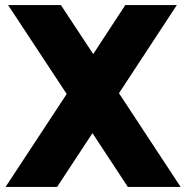

<svg xmlns="http://www.w3.org/2000/svg" viewBox="-20 -740 737 760"><path d="M486 0H695L451 -371L680 -720H476L349 -526L221 -720H12L244 -368L2 0H206L346 -213Z"/></svg>

Font: Aspekta 800
Style: Regular
Weight: 800
Designer: Ivo Dolenc
Version: Version 2.000